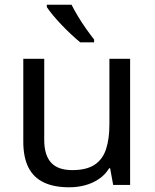

<svg xmlns="http://www.w3.org/2000/svg" viewBox="-20 -786 658 816"><path d="M533 -536V0H461L448 -71H444Q427 -43 400 -25Q373 -7 341 1.5Q309 10 274 10Q210 10 166.5 -10.5Q123 -31 101 -74Q79 -117 79 -185V-536H168V-191Q168 -127 197 -95Q226 -63 287 -63Q347 -63 381.5 -85.5Q416 -108 430.5 -151.5Q445 -195 445 -257V-536ZM284 -766Q295 -744 311.5 -716.5Q328 -689 346.5 -663Q365 -637 380 -618V-606H321Q304 -620 283 -639.5Q262 -659 241.5 -680.5Q221 -702 204.5 -722Q188 -742 179 -756V-766Z"/></svg>

Font: Noto Sans Ambassadori
Style: Regular
Weight: 400
Designer: Monotype Design Team
Foundry: Monotype Imaging Inc.
Version: Version 2.013